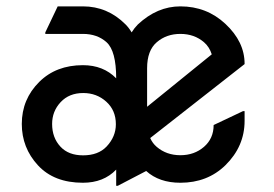

<svg xmlns="http://www.w3.org/2000/svg" viewBox="-20 -567 865 606"><path d="M752 -216.3V-185.5Q752 -105 691.4 -45.4Q634.8 9.8 549.3 9.8Q482.4 9.8 441.4 -27.3L351.6 19.5H346.7V-31.7Q307.1 9.8 241.7 9.8Q150.4 9.8 99.6 -45.4Q48.8 -100.6 48.8 -175.8Q48.8 -253.9 104 -308.6Q157.2 -361.3 241.7 -361.3Q306.2 -361.3 346.7 -319.8Q346.7 -406.2 316.4 -433.6Q287.1 -460 241.7 -460H123V-464.8L162.1 -546.9H241.7Q319.3 -546.9 376 -490.2Q386.7 -479.5 395.5 -464.8Q404.3 -479 415 -489.7Q476.1 -546.9 549.3 -546.9Q632.3 -546.9 691.4 -491.7Q752 -435.1 752 -365.7V-364.7L454.1 -131.3Q461.4 -114.7 474.6 -103.5Q505.4 -77.1 549.3 -77.1Q593.3 -77.1 623.8 -103.5Q654.3 -129.9 654.3 -172.4L747.1 -216.3ZM144.5 -175.8Q144.5 -132.3 170.9 -104Q196.3 -76.7 242.2 -76.7Q290 -76.7 316.4 -104.5Q345.7 -135.7 345.7 -174.8Q345.7 -218.8 315.4 -246.1Q285.2 -273.4 242.7 -273.4Q198.2 -273.4 171.4 -244.6Q144.5 -215.8 144.5 -175.8ZM444.3 -230 648.4 -395.5Q640.6 -419.4 624 -433.6Q593.3 -460 549.3 -460Q505.4 -460 474.9 -433.8Q444.3 -407.7 444.3 -351.6Z"/></svg>

Font: Nova Round
Style: Book
Weight: 400
Version: Version 2.000